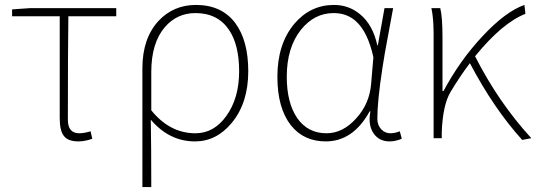

<svg xmlns="http://www.w3.org/2000/svg" viewBox="-20 -560 2173 778"><path d="M239 -9Q222 -30 222 -81V-494H29V-522L101 -527H451V-494H257Q255 -353 255 -75Q255 -20 301 -20Q321 -20 347 -28L354 2Q344 6 331 9Q314 13 298 13Q256 13 239 -9Z M557 -283Q557 -404 622 -475Q683 -540 774 -540Q878 -540 933 -467Q986 -396 986 -271Q986 -143 919 -62Q857 13 770 13Q666 13 591 -75Q593 31 593 198H557ZM897 -90Q949 -162 949 -271Q949 -378 908 -439Q862 -507 772 -507Q697 -507 648 -450Q593 -386 593 -268V-113Q668 -20 772 -20Q847 -20 897 -90Z M1159 -52Q1104 -122 1104 -249Q1104 -382 1173 -464Q1238 -540 1333 -540Q1393 -540 1438 -503Q1491 -460 1509 -376H1511L1538 -527H1573Q1559 -453 1551 -408Q1538 -340 1530 -287Q1509 -151 1509 -79Q1509 -53 1525 -36Q1540 -20 1562 -20Q1580 -20 1600 -28L1608 2Q1597 7 1588 9Q1574 13 1559 13Q1517 13 1495 -18Q1470 -52 1481 -109H1478Q1411 13 1300 13Q1211 13 1159 -52ZM1423 -80Q1478 -140 1484 -222L1493 -328Q1470 -433 1420 -476Q1384 -507 1332 -507Q1254 -507 1200 -440Q1142 -368 1142 -249Q1142 -144 1184 -82Q1227 -20 1303 -20Q1369 -20 1423 -80Z M2096 7Q1981 -120 1884 -304Q1845 -253 1806 -188Q1774 -135 1770 -24V0H1737V-428L1736 -462Q1734 -500 1728 -527H1764Q1773 -491 1773 -409V-191H1777Q1844 -316 1935 -413Q2028 -513 2105 -540L2109 -504Q2015 -467 1905 -332Q2000 -145 2133 0Z"/></svg>

Font: Noto Sans CJK TC Thin
Style: Regular
Weight: 250
Designer: Ryoko NISHIZUKA ???? (kana & ideographs); Paul D. Hunt (Latin, Greek & Cyrillic); Wenlong ZHANG ??? (bopomofo); Sandoll 
Foundry: Adobe Systems Incorporated
Version: Version 1.004 January 19, 2016